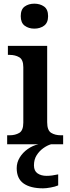

<svg xmlns="http://www.w3.org/2000/svg" viewBox="-20 -786 380 1046"><path d="M167 -630Q136 -630 114.5 -646Q93 -662 93 -698Q93 -735 114.5 -750.5Q136 -766 167 -766Q198 -766 220 -750.5Q242 -735 242 -698Q242 -662 220 -646Q198 -630 167 -630ZM19 0V-49H32Q63 -49 85 -62Q107 -75 107 -118V-420Q107 -461 85 -474Q63 -487 32 -487H23V-536H237V-120Q237 -76 258.5 -62.5Q280 -49 312 -49H324V0ZM215 240Q146 240 108.5 213.5Q71 187 71 130Q71 99 87.5 72Q104 45 131 26Q158 7 189 0H258Q237 6 215.5 21.5Q194 37 179.5 60Q165 83 165 115Q165 145 184.5 158.5Q204 172 234 172Q248 172 263.5 170Q279 168 297 164V224Q281 231 256 235.5Q231 240 215 240Z"/></svg>

Font: Noto Serif Telugu SemiBold
Style: Regular
Weight: 600
Designer: Jelle Bosma - Monotype Design Team
Foundry: Monotype Imaging Inc.
Version: Version 2.005; ttfautohint (v1.8.4.7-5d5b)